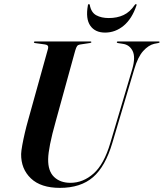

<svg xmlns="http://www.w3.org/2000/svg" viewBox="-20 -901 794 931"><path d="M515 -208 621.5 -566.5Q638 -624 623 -654Q608 -684 575.5 -688.5L553 -692Q546.5 -692.5 546.5 -696.5Q546.5 -700 552 -700H749.5Q754 -700 754 -697Q754 -694 748 -692.5L727.5 -688.5Q700 -682 674.2 -653.5Q648.5 -625 631 -565.5L525 -209Q491 -93.5 431 -41.8Q371 10 270.5 10Q178 10 129.8 -36Q81.5 -82 82.5 -154.5Q83 -169.5 88 -197.2Q93 -225 100.5 -257Q108 -289 116 -317L213 -665.5Q217.5 -683 198 -685.5L151 -692Q144.5 -692.5 144.5 -696.5Q144.5 -700 150.5 -700H418.5Q423 -700 423 -697Q423 -693.5 416.5 -692.5L367 -685Q358.5 -683.5 354 -677.8Q349.5 -672 344.5 -655L251.5 -317.5Q231.5 -246.5 222.8 -202Q214 -157.5 213.5 -129.5Q212.5 -71.5 242.2 -43Q272 -14.5 321.5 -14.5Q383 -14.5 433.8 -59.5Q484.5 -104.5 515 -208ZM507.5 -813.5Q548 -813.5 579 -828Q610 -842.5 633 -876.5Q636 -881 639 -881Q644 -881 641.5 -874Q620 -810 579.8 -776.5Q539.5 -743 489.5 -743Q441 -743 417.8 -776.5Q394.5 -810 406 -874Q406.5 -881 411.5 -881Q415 -881 415.5 -876.5Q422 -840.5 446.8 -827Q471.5 -813.5 507.5 -813.5Z"/></svg>

Font: Fraunces 144pt S000 SemiBold
Style: Italic
Weight: 600
Italic angle: -16°
Version: Version 1.000; ttfautohint (v1.8.3)